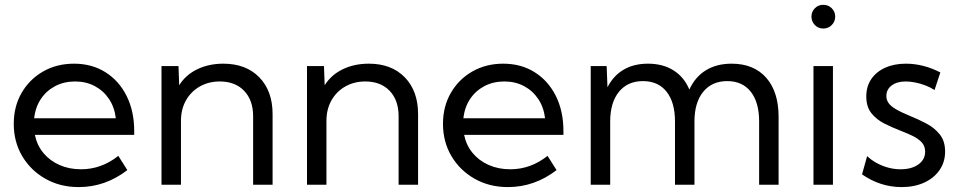

<svg xmlns="http://www.w3.org/2000/svg" viewBox="-20 -760 3950 790"><path d="M503.9 -60.1Q413.1 9.8 303.7 9.8Q227.5 9.8 167 -24.4Q106.4 -58.6 71.5 -117.4Q36.6 -176.3 36.6 -250.5Q36.6 -321.8 68.8 -377.7Q101.1 -433.6 157.2 -465.8Q213.4 -498 284.7 -498Q357.9 -498 413.8 -462.9Q469.7 -427.7 501 -365.2Q532.2 -302.7 532.2 -220.7V-205.1H123.5Q132.3 -162.1 158.7 -130.4Q185.1 -98.6 224.9 -81.1Q264.6 -63.5 313.5 -63.5Q397.5 -63.5 466.8 -118.7ZM120.6 -273.4H456.5Q451.2 -318.8 428.5 -352.8Q405.8 -386.7 369.9 -405.8Q334 -424.8 289.1 -424.8Q243.7 -424.8 207.3 -405.8Q170.9 -386.7 148.2 -352.8Q125.5 -318.8 120.6 -273.4Z M1101.6 0H1021.5V-281.7Q1021.5 -347.7 984.6 -386.2Q947.8 -424.8 884.3 -424.8Q838.9 -424.8 802.7 -404.5Q766.6 -384.3 745.6 -347.7Q724.6 -311 724.6 -262.7V0H644.5V-488.3H714.4L717.3 -409.2Q744.1 -452.1 791.7 -475.1Q839.4 -498 898.9 -498Q992.2 -498 1046.9 -441.9Q1101.6 -385.7 1101.6 -290.5Z M1700.2 0H1620.1V-281.7Q1620.1 -347.7 1583.3 -386.2Q1546.4 -424.8 1482.9 -424.8Q1437.5 -424.8 1401.4 -404.5Q1365.2 -384.3 1344.2 -347.7Q1323.2 -311 1323.2 -262.7V0H1243.2V-488.3H1313L1315.9 -409.2Q1342.8 -452.1 1390.4 -475.1Q1438 -498 1497.6 -498Q1590.8 -498 1645.5 -441.9Q1700.2 -385.7 1700.2 -290.5Z M2270 -60.1Q2179.2 9.8 2069.8 9.8Q1993.7 9.8 1933.1 -24.4Q1872.6 -58.6 1837.6 -117.4Q1802.7 -176.3 1802.7 -250.5Q1802.7 -321.8 1835 -377.7Q1867.2 -433.6 1923.3 -465.8Q1979.5 -498 2050.8 -498Q2124 -498 2179.9 -462.9Q2235.8 -427.7 2267.1 -365.2Q2298.3 -302.7 2298.3 -220.7V-205.1H1889.6Q1898.4 -162.1 1924.8 -130.4Q1951.2 -98.6 1991 -81.1Q2030.8 -63.5 2079.6 -63.5Q2163.6 -63.5 2232.9 -118.7ZM1886.7 -273.4H2222.7Q2217.3 -318.8 2194.6 -352.8Q2171.9 -386.7 2136 -405.8Q2100.1 -424.8 2055.2 -424.8Q2009.8 -424.8 1973.4 -405.8Q1937 -386.7 1914.3 -352.8Q1891.6 -318.8 1886.7 -273.4Z M3183.6 0H3103.5V-260.3Q3103.5 -338.9 3069.1 -382.6Q3034.7 -426.3 2972.2 -426.3Q2909.2 -426.3 2873.3 -382.1Q2837.4 -337.9 2837.4 -260.3V0H2757.3V-260.3Q2757.3 -338.9 2722.7 -382.6Q2688 -426.3 2625.5 -426.3Q2562.5 -426.3 2526.6 -382.1Q2490.7 -337.9 2490.7 -260.3V0H2410.6V-488.3H2476.1L2479.5 -400.9Q2503.9 -448.7 2546.1 -473.4Q2588.4 -498 2646 -498Q2707.5 -498 2751.2 -470.5Q2794.9 -442.9 2816.4 -391.6Q2840.3 -443.8 2884.5 -470.9Q2928.7 -498 2990.2 -498Q3081.5 -498 3132.6 -440.2Q3183.6 -382.3 3183.6 -278.8Z M3367.2 -642.6Q3346.7 -642.6 3332.8 -657Q3318.8 -671.4 3318.8 -691.9Q3318.8 -711.9 3332.8 -726.1Q3346.7 -740.2 3367.2 -740.2Q3388.2 -740.2 3402.3 -726.1Q3416.5 -711.9 3416.5 -691.9Q3416.5 -671.4 3402.3 -657Q3388.2 -642.6 3367.2 -642.6ZM3407.2 0H3327.1V-488.3H3407.2Z M3526.9 -42.5 3547.9 -117.7Q3565.4 -101.1 3587.9 -88.9Q3610.4 -76.7 3635.3 -70.1Q3660.2 -63.5 3685.5 -63.5Q3731 -63.5 3758.8 -83.5Q3786.6 -103.5 3786.6 -135.7Q3786.6 -159.2 3772.2 -174.6Q3757.8 -189.9 3734.4 -201.2Q3710.9 -212.4 3684.1 -222.7Q3651.4 -235.4 3619.1 -251.5Q3586.9 -267.6 3565.7 -293.9Q3544.4 -320.3 3544.4 -363.3Q3544.4 -404.3 3564.9 -434.6Q3585.4 -464.8 3622.3 -481.4Q3659.2 -498 3707 -498Q3779.3 -498 3849.1 -461.9L3825.2 -389.6Q3809.6 -399.9 3789.1 -408Q3768.6 -416 3747.1 -420.4Q3725.6 -424.8 3706.5 -424.8Q3670.9 -424.8 3648.9 -408.4Q3627 -392.1 3627 -364.7Q3627 -349.1 3636 -336.2Q3645 -323.2 3666.5 -310.5Q3688 -297.9 3726.1 -282.2Q3759.8 -268.6 3792.5 -251.2Q3825.2 -233.9 3846.9 -206.8Q3868.7 -179.7 3868.7 -136.2Q3868.7 -93.3 3845.9 -60.3Q3823.2 -27.3 3783 -8.8Q3742.7 9.8 3689.9 9.8Q3602.5 9.8 3526.9 -42.5Z"/></svg>

Font: Kumbh Sans
Style: Regular
Weight: 400
Version: Version 1.005